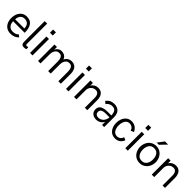

<svg xmlns="http://www.w3.org/2000/svg" viewBox="445 -2355 4031 4031"><g transform="rotate(45 2460.0 -340.0)"><path d="M263.7 5.9Q192.9 5.9 143.3 -27.3Q93.8 -60.5 69.1 -116.9Q44.4 -173.3 44.4 -241.2Q44.4 -308.6 68.8 -366.5Q93.3 -424.3 140.6 -459.2Q188 -494.1 255.4 -494.1Q366.2 -494.1 414.8 -422.4Q463.4 -350.6 463.4 -237.8L460.9 -219.2H121.1V-215.3Q121.1 -172.9 136.7 -138.7Q152.8 -102.1 185.1 -80.3Q217.3 -58.6 262.7 -58.6Q309.1 -58.6 341.3 -69.8Q373.5 -81.1 400.9 -109.4L450.7 -69.3Q410.6 -29.3 366.9 -11.7Q323.2 5.9 263.7 5.9ZM393.6 -278.8V-281.7Q393.6 -348.6 358.6 -388.9Q323.7 -429.2 255.4 -429.2Q212.9 -429.2 183.3 -409.7Q153.8 -390.1 138.7 -355.7Q123.5 -321.3 121.1 -278.8Z M667 9.8Q632.3 9.8 614.5 -3.9Q596.7 -17.6 592 -40.3Q587.4 -63 587.4 -98.6V-689.9H661.1V-81.1Q661.1 -73.7 666.3 -63.7Q671.4 -53.7 685.5 -53.7Q705.6 -53.7 732.4 -58.6V0Q700.7 9.8 667 9.8Z M921.4 -596.2H837.4V-689.9H921.4ZM916 0H841.8V-487.8H916Z M1756.8 0H1683.1V-289.1Q1683.1 -349.6 1659.7 -392.1Q1636.2 -434.6 1578.6 -434.6Q1538.6 -434.6 1511 -412.4Q1483.4 -390.1 1469.2 -354.5Q1455.1 -318.8 1455.1 -278.3V0H1380.9V-291Q1380.9 -352.1 1357.9 -393.3Q1335 -434.6 1278.3 -434.6Q1237.8 -434.6 1210 -412.4Q1182.1 -390.1 1168 -354.5Q1153.8 -318.8 1153.8 -278.3V0H1080.1V-487.8H1153.8V-404.3Q1168.9 -445.3 1204.3 -471.2Q1239.7 -497.1 1286.1 -497.1Q1337.4 -497.1 1377 -473.1Q1416.5 -449.2 1435.5 -397.9Q1459.5 -446.8 1498.5 -471.4Q1537.6 -496.1 1586.9 -496.1Q1645.5 -496.1 1683.1 -469.7Q1720.7 -443.4 1738.8 -398.2Q1756.8 -353 1756.8 -296.4Z M1989.3 -596.2H1905.3V-689.9H1989.3ZM1983.9 0H1909.7V-487.8H1983.9Z M2542 0H2469.2V-289.1Q2469.2 -426.8 2365.7 -426.8Q2323.7 -426.8 2291.3 -405Q2258.8 -383.3 2240 -349.1Q2221.2 -314.9 2221.2 -277.3V0H2147.9V-487.8H2221.2V-411.1Q2244.6 -449.7 2285.4 -472.9Q2326.2 -496.1 2374 -496.1Q2432.6 -496.1 2469.7 -469.7Q2506.8 -443.4 2524.4 -398.2Q2542 -353 2542 -296.4Z M2808.6 9.8Q2763.7 9.8 2727.3 -7.1Q2690.9 -23.9 2669.9 -56.4Q2648.9 -88.9 2648.9 -135.7Q2648.9 -186 2675 -217.5Q2701.2 -249 2749.5 -263.9Q2797.9 -278.8 2865.2 -278.8H2976.6Q2976.6 -352.1 2948.5 -392.3Q2920.4 -432.6 2856.9 -432.6Q2772 -432.6 2721.7 -360.8L2668.5 -402.3Q2736.3 -496.1 2852.5 -496.1Q2915.5 -496.1 2958 -471.4Q3000.5 -446.8 3022 -402.3Q3043.5 -357.9 3043.5 -299.3V0H2981.4L2980 -94.2Q2952.6 -39.6 2906.7 -14.9Q2860.8 9.8 2808.6 9.8ZM2816.9 -51.8Q2854.5 -51.8 2884.3 -67.4Q2914.1 -83 2934.6 -108.2Q2955.1 -133.3 2965.8 -163.8Q2976.6 -194.3 2976.6 -223.6H2872.1Q2795.4 -223.6 2760 -201.4Q2724.6 -179.2 2724.6 -133.8Q2724.6 -105 2736.8 -86.9Q2749 -68.8 2769.8 -60.3Q2790.5 -51.8 2816.9 -51.8Z M3370.1 9.8Q3317.4 9.8 3277.6 -10.7Q3237.8 -31.2 3211.4 -66.7Q3185.1 -102.1 3171.6 -147.7Q3158.2 -193.4 3158.2 -243.2Q3158.2 -307.6 3181.4 -365.5Q3204.6 -423.3 3254.4 -461.4Q3301.8 -496.1 3369.1 -496.1Q3437.5 -496.1 3485.8 -461.2Q3534.2 -426.3 3559.1 -368.2L3490.2 -338.9Q3478 -384.8 3444.8 -409.2Q3411.6 -433.6 3369.1 -433.6Q3321.8 -433.6 3291 -405.8Q3259.3 -376 3246.1 -332.5Q3232.9 -289.1 3232.9 -243.2Q3232.9 -164.6 3263.7 -112.3Q3298.8 -52.2 3369.1 -52.2Q3414.1 -52.2 3446.3 -77.6Q3478.5 -103 3490.2 -147L3553.7 -119.6Q3532.7 -60.5 3485.8 -25.4Q3439 9.8 3370.1 9.8Z M3750.5 -596.2H3666.5V-689.9H3750.5ZM3745.1 0H3670.9V-487.8H3745.1Z M3869.1 0ZM3869.1 0ZM4099.6 9.8Q4028.8 9.8 3977.1 -25.1Q3925.3 -60.1 3897.2 -117.2Q3869.1 -174.3 3869.1 -242.2Q3869.1 -309.6 3897.2 -367.2Q3925.3 -424.8 3980 -460.4Q4032.2 -494.1 4099.6 -494.1Q4170.9 -494.1 4222.9 -459Q4274.9 -423.8 4303.2 -366.5Q4331.5 -309.1 4331.5 -242.2Q4331.5 -173.3 4302.5 -116Q4273.4 -58.6 4221.2 -24.4Q4168.9 9.8 4099.6 9.8ZM4099.6 -54.7Q4152.3 -54.7 4185.3 -80.1Q4218.3 -105.5 4233.9 -147.9Q4249.5 -190.4 4249.5 -242.2Q4249.5 -292.5 4234.6 -335.2Q4219.7 -377.9 4186.8 -403.6Q4153.8 -429.2 4099.6 -429.2Q4047.4 -429.2 4014.4 -403.8Q3981.4 -378.4 3966.1 -335.9Q3950.7 -293.5 3950.7 -242.2Q3950.7 -191.4 3965.8 -148.7Q3981 -106 4013.9 -80.3Q4046.9 -54.7 4099.6 -54.7ZM4118.2 -548.8H4053.2L4159.2 -689.9H4253.4Z M4849.6 0H4776.9V-289.1Q4776.9 -426.8 4673.3 -426.8Q4631.3 -426.8 4598.9 -405Q4566.4 -383.3 4547.6 -349.1Q4528.8 -314.9 4528.8 -277.3V0H4455.6V-487.8H4528.8V-411.1Q4552.2 -449.7 4593 -472.9Q4633.8 -496.1 4681.6 -496.1Q4740.2 -496.1 4777.3 -469.7Q4814.5 -443.4 4832 -398.2Q4849.6 -353 4849.6 -296.4Z"/></g></svg>

Font: Acari Sans
Style: Regular
Weight: 400
Designer: Alfredo Marco Pradil and Stefan Peev
Foundry: Hanken Design Co.
Version: Version 1.045;February 4, 2021;FontCreator 13.0.0.2655 64-bi